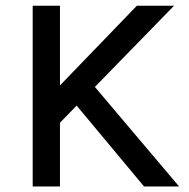

<svg xmlns="http://www.w3.org/2000/svg" viewBox="-20 -670 678 690"><path d="M195.5 -229V0H97.5V-649.5H195.5V-363L472 -649.5H605.5L321 -357.5L623.5 0H497.5L255.5 -290.5Z"/></svg>

Font: Betinya Sans Medium
Style: Regular
Weight: 500
Designer: Jonathan Pinhorn
Version: Version 2.001;December 9, 2019;FontCreator 12.0.0.2547 64-bi